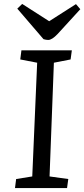

<svg xmlns="http://www.w3.org/2000/svg" viewBox="-20 -956 428 976"><path d="M67.9 -912.1 92.8 -936 230 -848.1 366.2 -935.1 388.2 -909.2 272.9 -783.2Q244.1 -752.9 225.1 -752.9Q214.8 -752.9 201.2 -756.8ZM168.9 -637.2 83 -653.8 88.9 -700.2H345.2L338.9 -653.8L253.9 -637.2L231.9 -59.1L327.1 -45.9L320.8 0H56.2L62 -45.9L144 -59.1Z"/></svg>

Font: Literata Book
Style: Italic
Weight: 400
Italic angle: -3°
Designer: Latin by Veronika Burian and Jose Scaglione. Greek by Irene Vlachou. Cyrillic by Vera Evstafieva
Foundry: TypeTogether
Version: Version 1.003;PS 001.003;hotconv 1.0.88;makeotf.lib2.5.64775